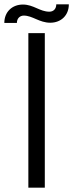

<svg xmlns="http://www.w3.org/2000/svg" viewBox="-94 -867 338 887"><path d="M37 -714V0H113V-714ZM-74 -761C-74 -812 -38 -846 12 -846C61 -846 90 -813 134 -813C153 -813 166 -826 166 -847H224C224 -796 188 -762 138 -762C88 -762 56 -795 16 -795C-2 -795 -16 -782 -16 -761Z"/></svg>

Font: Non Bureau Light
Style: Regular
Weight: 300
Designer: Jona Saucedo
Foundry: Non Foundry
Version: Version 1.000;FEAKit 1.0